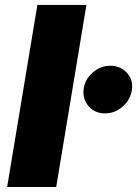

<svg xmlns="http://www.w3.org/2000/svg" viewBox="-20 -747 548 767"><path d="M325.3 -727.3 204.5 0H8.5L129.3 -727.3ZM399.1 -294Q359.7 -294 334.7 -321.9Q309.7 -349.8 313.9 -389.2Q318.2 -428.6 349.6 -456.5Q381 -484.4 420.5 -484.4Q460.9 -484.4 486.7 -456.5Q512.4 -428.6 507.1 -389.2Q501.8 -349.8 470.7 -321.9Q439.6 -294 399.1 -294Z"/></svg>

Font: Inter UI Black
Style: Italic
Weight: 900
Italic angle: -9.39999°
Designer: Rasmus Andersson
Foundry: rsms
Version: 3.2;8d6f07862